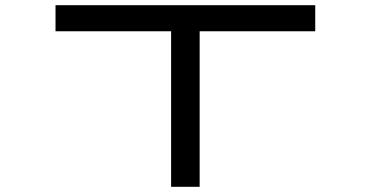

<svg xmlns="http://www.w3.org/2000/svg" viewBox="-20 -720 1429 740"><path d="M1195 -700H194V-599.5H639.5V0H749.5V-599.5H1195Z"/></svg>

Font: Melete
Style: Regular
Weight: 400
Width: 6
Designer: Sora Sagano
Foundry: DOT COLON
Version: Version 0.200;FEAKit 1.0